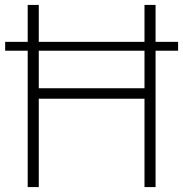

<svg xmlns="http://www.w3.org/2000/svg" viewBox="-20 -760 744 780"><path d="M1 -554V-590H703.5V-554ZM92.5 0V-740H137.5V-401.5H567V-740H612V0H567V-359H137.5V0Z"/></svg>

Font: Encode Sans Condensed Thin ExtraLight
Style: Regular
Weight: 250
Version: Version 3.002